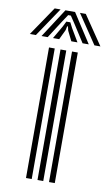

<svg xmlns="http://www.w3.org/2000/svg" viewBox="-135 -823 501 869"><g transform="rotate(10 115.0 -389.0)"><path d="M155 0V-600H181.5V0ZM49.2 0V-600H75.5V0ZM102 0V-600H128.5V0ZM-46.8 -645 43.8 -778.5H70.8L-19.2 -645ZM6.8 -645 93.2 -778.5H137.5L224 -645H195.5L143.5 -726.2L121.5 -759.2H109.2L87.2 -726L35.2 -645ZM59.5 -645 94 -704.2 106.2 -728.8H124.5L137 -704.2L172 -645H143.8L121.5 -690L117.2 -708.5H113.5L109.5 -690L88 -645ZM250 -645 160 -778.5H186.8L277.5 -645Z"/></g></svg>

Font: Big Shoulders Inline Text Thin ExtraBold
Style: Regular
Weight: 800
Version: Version 2.002